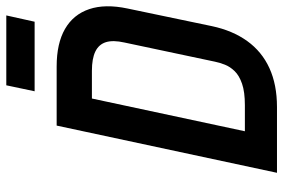

<svg xmlns="http://www.w3.org/2000/svg" viewBox="-165 -735 900 610"><g transform="rotate(-90 285.0 -430.0)"><path d="M541 -860H319L300 -770H521ZM379 -700H191L41 0H250Q321 0 373.5 -24Q426 -48 459.5 -94.5Q493 -141 507 -207L563 -475Q578 -546 561 -596.5Q544 -647 498 -673.5Q452 -700 379 -700ZM256 -102H173L277 -588H365Q404 -588 426.5 -577Q449 -566 456 -543.5Q463 -521 455 -485L394 -197Q391 -182 384.5 -165.5Q378 -149 364 -134.5Q350 -120 324 -111Q298 -102 256 -102Z"/></g></svg>

Font: Advent Pro
Style: Bold Italic
Weight: 700
Italic angle: -12°
Designer: VivaRado, Andreas Kalpakidis
Foundry: VivaRado, Andreas Kalpakidis
Version: Version 3.000